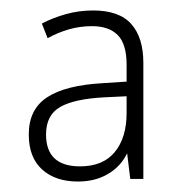

<svg xmlns="http://www.w3.org/2000/svg" viewBox="-20 -742 348 367"><path d="M158 -722Q208 -722 231 -696Q254 -670 254 -622V-400H229L223 -449Q211 -424 186.5 -409.5Q162 -395 129 -395Q86 -395 60.5 -418Q35 -441 35 -485Q35 -533 70 -556Q105 -579 176 -583L222 -586V-618Q222 -658 205 -675Q188 -692 156 -692Q133 -692 112 -686Q91 -680 71 -669L60 -697Q81 -708 106 -715Q131 -722 158 -722ZM180 -556Q122 -553 95 -537.5Q68 -522 68 -485Q68 -424 133 -424Q177 -424 199.5 -451.5Q222 -479 222 -526V-558Z"/></svg>

Font: Noto Sans Khmer SemiCondensed ExtraLight
Style: Regular
Weight: 200
Width: 4
Designer: Danh Hong and the Monotype Design Team
Foundry: Monotype Imaging Inc.
Version: Version 2.004; ttfautohint (v1.8.4.7-5d5b)